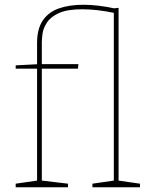

<svg xmlns="http://www.w3.org/2000/svg" viewBox="-20 -788 642 808"><path d="M46 0V-15L143 -29L136 -21V-506L143 -499H46V-513L143 -518L136 -510V-607Q136 -667 160.5 -702.5Q185 -738 229 -753Q273 -768 331 -768Q360 -768 394.5 -764Q429 -760 465 -752H450L479 -755V-21L472 -29L569 -15V0H369V-15L466 -29L459 -21V-742L464 -733Q427 -741 391.5 -745Q356 -749 327 -749Q263 -749 228 -733Q193 -717 177.5 -693Q162 -669 159 -646.5Q156 -624 156 -610V-510L149 -518H310L308 -499H149L156 -506V-21L149 -29L266 -15V0Z"/></svg>

Font: Bitter Thin
Style: Regular
Weight: 100
Designer: Sol Matas, and Bitter project Authors
Foundry: Sol Matas
Version: Version 2.002